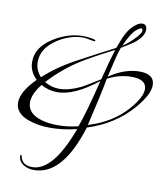

<svg xmlns="http://www.w3.org/2000/svg" viewBox="-95 -726 912 1047"><g transform="rotate(10 361.0 -202.5)"><path d="M164 242Q130 242 106 227Q77 209 77 177Q77 173 81 173Q84 173 85 177Q93 228 152 228Q267 228 358 -19Q283 0 211 0Q142 0 88 -20Q15 -47 15 -106Q15 -166 94 -245Q52 -284 52 -338Q52 -419 140 -474Q219 -524 303 -524Q317 -524 341 -521Q372 -517 372 -510Q371 -507 369 -507Q364 -507 356.5 -508Q349 -509 339 -511Q329 -513 320.5 -514.5Q312 -516 307 -516Q230 -516 160 -469Q82 -417 82 -343Q82 -298 114 -263Q151 -297 196 -328.5Q241 -360 296 -389Q345 -415 393.5 -441Q442 -467 491 -492Q499 -515 506 -531.5Q513 -548 517 -558Q534 -595 555 -616Q586 -647 608 -647Q634 -647 634 -617Q634 -583 590 -545Q579 -536 560 -524Q541 -512 515 -496Q507 -476 496.5 -434Q486 -392 472 -329Q557 -387 639 -387Q722 -387 722 -325Q722 -273 651 -191Q556 -83 408 -36Q322 242 164 242ZM521 -509Q532 -516 546 -527Q560 -538 576 -554Q615 -592 615 -609Q615 -620 607 -620Q597 -620 577 -602Q553 -581 521 -509ZM222 -218Q274 -218 337 -248Q353 -256 378.5 -271.5Q404 -287 440 -309Q453 -362 465 -405Q477 -448 487 -480Q462 -467 425.5 -448Q389 -429 342 -402Q281 -367 231 -326Q181 -285 141 -241Q179 -218 222 -218ZM411 -51Q543 -91 622 -181Q684 -252 684 -296Q684 -351 601 -351Q534 -351 469 -317Q461 -272 446.5 -205.5Q432 -139 411 -51ZM248 -21Q276 -21 304.5 -24.5Q333 -28 362 -35Q392 -116 437 -299Q310 -198 215 -198Q167 -198 125 -222Q79 -164 79 -119Q79 -64 140 -39Q185 -21 248 -21Z"/></g></svg>

Font: Ruthie
Style: Regular
Weight: 400
Designer: Robert E. Leuschke
Foundry: Robert E. Leuschke
Version: Version 1.012